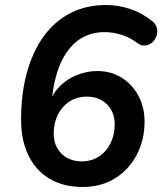

<svg xmlns="http://www.w3.org/2000/svg" viewBox="-20 -735 647 765"><path d="M310 10Q233 10 178 -22.5Q123 -55 93.5 -115.5Q64 -176 64 -258Q64 -361 87 -445Q110 -529 153.5 -589.5Q197 -650 260 -682.5Q323 -715 403 -715Q450 -715 496.5 -700Q543 -685 584 -653Q601 -640 605 -623.5Q609 -607 603.5 -591.5Q598 -576 586 -565.5Q574 -555 558 -553.5Q542 -552 525 -565Q497 -586 463.5 -596.5Q430 -607 396 -607Q336 -607 291.5 -574.5Q247 -542 220.5 -480.5Q194 -419 186 -332L183 -298H172Q179 -346 208.5 -380.5Q238 -415 280.5 -433.5Q323 -452 367 -452Q423 -452 465.5 -425Q508 -398 532 -352.5Q556 -307 556 -251Q556 -177 524.5 -117.5Q493 -58 437.5 -24Q382 10 310 10ZM305 -92Q345 -92 374.5 -111.5Q404 -131 420.5 -164.5Q437 -198 437 -240Q437 -273 423 -297.5Q409 -322 384 -336Q359 -350 326 -350Q287 -350 257 -330.5Q227 -311 210.5 -278Q194 -245 194 -202Q194 -170 208 -145Q222 -120 247.5 -106Q273 -92 305 -92Z"/></svg>

Font: Nunito Variable Extra Light
Style: Italic
Weight: 200
Italic angle: -9°
Designer: Vernon Adams
Foundry: Vernon Adams
Version: Version 3.602